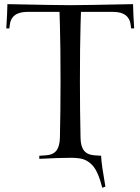

<svg xmlns="http://www.w3.org/2000/svg" viewBox="-20 -752 665 909"><path d="M312.5 -4.9Q259.3 -4.9 166 0V-14.6L196.3 -16.6Q231 -18.6 246.8 -38.8Q262.7 -59.1 263.7 -100.1Q266.6 -227.1 266.6 -366.2Q266.6 -537.1 263.7 -632.3Q262.7 -678.7 261.7 -695.8H109.9Q32.2 -695.8 25.9 -631.3L24.4 -617.7H9.8Q14.2 -685.1 15.1 -732.4Q252.4 -727.5 312.5 -727.5Q372.6 -727.5 609.9 -732.4Q610.8 -685.1 615.2 -617.7H600.6L599.1 -631.3Q592.8 -695.8 515.1 -695.8H363.3Q362.3 -678.7 361.3 -632.3Q358.4 -537.1 358.4 -366.2Q358.4 -227.1 361.3 -100.1Q361.8 -59.1 377.9 -38.8Q394 -18.6 428.7 -16.6L459 -14.6V-8.3Q460.4 25.4 479 131.8L463.9 136.7Q444.3 56.6 415 27.8Q395 7.8 371.8 1.2Q348.6 -5.4 312.5 -4.9Z"/></svg>

Font: Flanker
Style: Regular
Weight: 400
Designer: Flanker
Foundry: Flanker
Version: Version 2.027